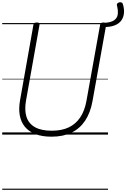

<svg xmlns="http://www.w3.org/2000/svg" viewBox="-20 -1219 1144 1739"><path d="M447 19Q362 19 302 -4Q242 -27 206 -70Q170 -113 159 -174.5Q148 -236 162 -313L283 -996Q285 -1006 291.5 -1010.5Q298 -1015 313 -1015Q328 -1015 334 -1010.5Q340 -1006 338 -995L216 -310Q200 -222 220 -160.5Q240 -99 297 -67Q354 -35 449 -35Q538 -35 602 -65Q666 -95 706.5 -155.5Q747 -216 763 -305L887 -996Q889 -1006 895.5 -1010.5Q902 -1015 917 -1015Q946 -1015 942 -995L818 -304Q799 -198 751 -126Q703 -54 627 -17.5Q551 19 447 19ZM1092 -1184Q1106 -1141 1103 -1102.5Q1100 -1064 1079.5 -1034.5Q1059 -1005 1018 -989Q977 -973 915 -974L922 -1012Q984 -1015 1013 -1035Q1042 -1055 1046.5 -1089.5Q1051 -1124 1039 -1170Q1036 -1180 1042.5 -1187.5Q1049 -1195 1059.5 -1197.5Q1070 -1200 1079.5 -1197Q1089 -1194 1092 -1184ZM0 490H958V500H0ZM0 -20H958V0H0ZM0 -505H958V-500H0ZM0 -1010H958V-1000H0Z"/></svg>

Font: Playwrite ZA Guides
Style: Regular
Weight: 400
Designer: Veronika Burian, José Scaglione
Foundry: TypeTogether
Version: Version 1.003